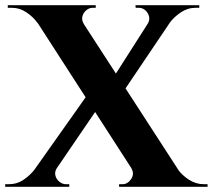

<svg xmlns="http://www.w3.org/2000/svg" viewBox="-44 -720 820 740"><path d="M232 -700 685 -1H508L57 -700ZM175 -72Q166 -58 169.5 -43.5Q173 -29 185 -19.5Q197 -10 210 -10Q210 -10 216.5 -10Q223 -10 223 -10V0H-24V-10H-10Q22 -10 48 -28Q74 -46 91 -69ZM298 -362 347 -324 126 0H42ZM462 -72 641 -68Q657 -45 684 -27.5Q711 -10 742 -10H756V0H415V-10Q415 -10 421.5 -10Q428 -10 428 -10Q448 -10 461.5 -30Q475 -50 462 -72ZM325 -700V-690Q325 -690 319 -690Q313 -690 313 -690Q300 -690 288.5 -680.5Q277 -671 273.5 -656.5Q270 -642 279 -628L101 -631Q85 -654 58.5 -672Q32 -690 0 -690H-14V-700ZM656 -700 414 -341 373 -390 571 -700ZM724 -700V-690H710Q679 -690 652.5 -672Q626 -654 609 -631L525 -628Q534 -642 530.5 -656.5Q527 -671 516 -680.5Q505 -690 491 -690Q491 -690 485 -690Q479 -690 479 -690L478 -700Z"/></svg>

Font: Cinzel
Style: Bold
Weight: 700
Designer: Natanael Gama
Version: Version 2.000